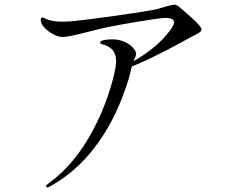

<svg xmlns="http://www.w3.org/2000/svg" viewBox="-20 -774 1040 825"><path d="M753 -742C743 -750 736 -754 731 -754C718 -754 675 -741 659 -736C616 -724 348 -688 302 -684C283 -682 265 -681 248 -681C225 -681 206 -683 190 -688C176 -692 168 -699 162 -699C158 -699 155 -695 155 -688C155 -684 156 -678 160 -670C173 -645 219 -615 247 -615C285 -615 381 -645 446 -658C504 -670 662 -697 690 -697C716 -697 728 -691 728 -678C728 -671 723 -661 715 -649C666 -581 601 -538 553 -511C558 -523 565 -533 565 -542C565 -563 526 -605 462 -605C438 -605 410 -601 410 -591C410 -588 413 -586 416 -585C456 -575 479 -555 479 -509C479 -461 404 -141 191 12C185 17 178 22 178 26C178 29 180 31 184 31C187 31 191 29 198 25C431 -104 509 -364 529 -422C538 -449 540 -466 546 -488C634 -523 766 -595 783 -605C802 -617 827 -626 839 -636C844 -640 846 -644 846 -648C846 -663 787 -713 753 -742Z"/></svg>

Font: Shippori Mincho OTF
Style: Regular
Weight: 400
Designer: FONTDASU
Foundry: FONTDASU / Google Inc. / but / Adobe
Version: Version 3.300;hotconv 1.0.109;makeotfexe 2.5.65596